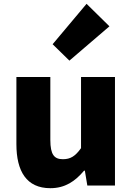

<svg xmlns="http://www.w3.org/2000/svg" viewBox="-20 -973 694 1007"><path d="M244 14C321 14 374 -22 421 -78H425L438 0H583V-569H405V-196C375 -154 350 -138 310 -138C265 -138 244 -161 244 -239V-569H66V-217C66 -75 119 14 244 14ZM344 -655 554 -835 434 -953 256 -741Z"/></svg>

Font: Noto Sans KR Black
Style: Regular
Weight: 900
Designer: Ryoko NISHIZUKA 西塚涼子 (kana, bopomofo & ideographs); Paul D. Hunt (Latin, Greek & Cyrillic); Sandoll Communications 산돌커뮤니
Foundry: Adobe
Version: Version 2.004;hotconv 1.0.118;makeotfexe 2.5.65603